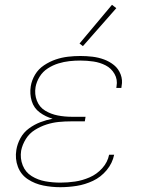

<svg xmlns="http://www.w3.org/2000/svg" viewBox="-20 -771 616 799"><path d="M231 8Q265 8 299.5 2.5Q334 -3 367 -18.5Q400 -34 424 -63Q448 -92 455 -127H434Q428 -96 405.5 -71Q383 -46 353 -33Q323 -20 292.5 -15.5Q262 -11 231 -11Q199 -11 168.5 -16.5Q138 -22 112 -38Q86 -54 74.5 -83Q63 -112 68 -144Q73 -169 87.5 -192.5Q102 -216 125.5 -230.5Q149 -245 174 -253Q199 -261 224.5 -263.5Q250 -266 276 -266H333L336 -285H279Q249 -285 220.5 -290.5Q192 -296 168 -310.5Q144 -325 133.5 -352Q123 -379 128 -409Q132 -431 145 -452Q158 -473 179 -486.5Q200 -500 223 -507Q246 -514 268.5 -516.5Q291 -519 314 -519Q342 -519 369 -515Q396 -511 419.5 -499Q443 -487 456.5 -463.5Q470 -440 465 -412Q465 -409 464 -405H485Q486 -409 486 -413Q491 -438 482 -461.5Q473 -485 454.5 -500Q436 -515 413 -523.5Q390 -532 365 -535Q340 -538 314 -538Q289 -538 263 -535Q237 -532 212 -523.5Q187 -515 163.5 -499.5Q140 -484 126 -460.5Q112 -437 108 -412Q103 -380 112 -350.5Q121 -321 145.5 -303Q170 -285 199 -277Q173 -272 148 -262.5Q123 -253 100.5 -236.5Q78 -220 65 -196Q52 -172 48 -147Q42 -110 54.5 -77Q67 -44 96 -25Q125 -6 160 1Q195 8 231 8ZM325 -579 464 -737 446 -751 311 -590Z"/></svg>

Font: Iosevka Sparkle Thin Oblique
Style: Regular
Weight: 100
Italic angle: -9°
Designer: Belleve Invis
Foundry: Belleve Invis
Version: Version 4.5.0; ttfautohint (v1.8.3)